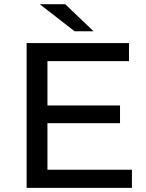

<svg xmlns="http://www.w3.org/2000/svg" viewBox="-20 -908 706 928"><path d="M108.7 -700H603.4V-612.4H209.3V-87.6H617.6V0H108.7ZM200.9 -398.4H560.1V-312.6H200.9ZM172.3 -887.6H295.4L432 -757H340.3Z"/></svg>

Font: iiserrat Thin
Style: Regular
Weight: 100
Designer: Akira Ohta
Foundry: Akira Ohta
Version: Version 1.200;Glyphs 3.3.1 (3343)